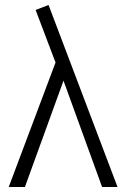

<svg xmlns="http://www.w3.org/2000/svg" viewBox="-20 -751 507 771"><path d="M390 0 235 -427 80 0H15L203 -500L123 -711L175 -731L452 0Z"/></svg>

Font: Radio Canada Light
Style: Regular
Weight: 300
Designer: Charles Daoud, Etienne Aubert Bonn, Alexandre Saumier Demers, Jacques Le Bailly
Foundry: Radio-Canada
Version: Version 2.104;gftools[0.9.28.dev5+ged2979d]